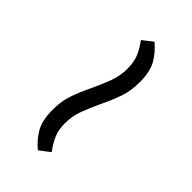

<svg xmlns="http://www.w3.org/2000/svg" viewBox="15 -591 569 569"><g transform="rotate(-45 300.0 -306.5)"><path d="M420 -244Q384 -244 355 -254Q326 -264 291 -281Q261 -295 234 -305Q207 -315 177 -315Q151 -315 131.5 -307Q112 -299 89 -282L64 -315Q85 -340 110.5 -354.5Q136 -369 180 -369Q216 -369 245 -359Q274 -349 309 -332Q339 -318 366 -308Q393 -298 423 -298Q449 -298 468.5 -305.5Q488 -313 511 -330L536 -298Q515 -273 489.5 -258.5Q464 -244 420 -244Z"/></g></svg>

Font: IBM Plex Serif
Style: Regular
Weight: 400
Designer: Mike Abbink, Paul van der Laan, Pieter van Rosmalen
Foundry: Bold Monday
Version: Version 3.001